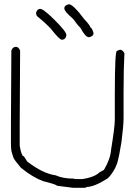

<svg xmlns="http://www.w3.org/2000/svg" viewBox="-20 -895 626 899"><path d="M54.7 -675.8Q66.9 -675.8 74.2 -658.2Q72.3 -429.2 72.3 -308.6V-212.9Q80.6 -164.1 89.8 -164.1Q92.3 -164.1 107.4 -138.7Q180.2 -82.5 240.2 -74.2Q273.9 -58.6 326.2 -58.6Q326.2 -56.6 334 -56.6H365.2Q411.1 -62.5 439.5 -82Q439.5 -85.9 466.8 -99.6Q497.1 -150.9 500 -193.4Q517.6 -300.8 517.6 -334V-453.1Q517.6 -656.2 527.3 -656.2Q537.1 -662.1 543 -662.1Q552.7 -662.1 562.5 -646.5Q558.6 -568.4 558.6 -464.8V-343.8Q558.6 -306.2 548.8 -230.5Q538.6 -166.5 529.3 -132.8Q520.5 -108.4 515.6 -101.6Q497.1 -69.8 482.4 -58.6Q420.4 -19.5 384.8 -19.5Q384.8 -15.6 375 -15.6H322.3L246.1 -25.4Q246.1 -30.8 181.6 -46.9Q132.8 -64.9 78.1 -109.4Q48.3 -144.5 43 -156.2Q33.2 -187 33.2 -189.5Q31.2 -203.6 31.2 -224.6V-318.4Q31.2 -434.6 33.2 -658.2Q39.6 -675.8 54.7 -675.8ZM302.7 -875Q322.3 -875 375 -804.7Q399.9 -778.8 404.3 -765.6Q410.2 -765.6 418 -740.2Q418 -724.6 396.5 -720.7Q379.4 -720.7 357.4 -763.7Q341.8 -778.8 322.3 -806.6Q281.2 -841.3 281.2 -855.5Q281.2 -871.1 302.7 -875ZM168 -853.5Q183.6 -853.5 234.4 -802.7Q291 -747.1 291 -730.5Q287.6 -709 269.5 -709Q258.3 -709 218.8 -759.8Q193.4 -787.1 152.3 -820.3L148.4 -834Q154.3 -853.5 168 -853.5Z"/></svg>

Font: CEF Fonts CJK
Style: Regular
Weight: 400
Designer: PartyBoss (派对大魔王)
Version: Release 2.25